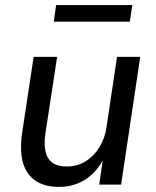

<svg xmlns="http://www.w3.org/2000/svg" viewBox="-20 -724 610 753"><path d="M211 9Q157 9 121 -14Q85 -37 71 -83Q57 -129 66 -198L112 -501H204L158 -200Q152 -159 158.5 -130Q165 -101 185.5 -86Q206 -71 242 -71Q283 -71 316 -91.5Q349 -112 370.5 -147.5Q392 -183 398 -227L439 -501H530L455 0H369L385 -109H390Q363 -52 317 -21.5Q271 9 211 9ZM191 -639 200 -704H499L489 -639Z"/></svg>

Font: Nunitoga
Style: Medium Italic
Weight: 500
Italic angle: -9°
Designer: Vernon Adams
Foundry: Vernon Adams
Version: Version 1.0